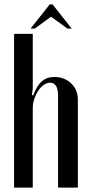

<svg xmlns="http://www.w3.org/2000/svg" viewBox="-20 -853 410 873"><path d="M131 -419Q147 -463 170 -483Q193 -503 227 -503Q273 -503 303.5 -474Q334 -445 334 -400V0H244V-418Q244 -477 207 -477Q193 -477 179 -467Q165 -457 154 -440.5Q143 -424 136 -403.5Q129 -383 129 -362V0H44V-699H129V-450L125 -421ZM206 -833H219L306 -723H287L212 -777L138 -723H119Z"/></svg>

Font: Moniqa SemBd Heading
Style: Regular
Weight: 600
Designer: Rajesh Rajput
Foundry: Rajesh Rajput
Version: Version 1.000